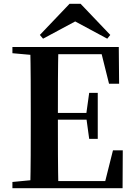

<svg xmlns="http://www.w3.org/2000/svg" viewBox="-20 -987 706 1007"><path d="M402.8 -967H344.7L189.1 -803.8L205.8 -784.1L414.5 -896.1H334.4L542.5 -784.1L558.4 -803.8ZM45.1 0H212.6V-47.3H198.2L45.1 -32.6ZM138.6 0H286.3C283.6 -115.1 283.6 -231.2 283.6 -359.2V-387.2C283.6 -510.8 283.6 -627.1 286.3 -740.5H138.6C141.4 -625.4 141.4 -510 141.4 -393.6V-346.1C141.4 -229 141.4 -112.9 138.6 0ZM212.6 0H622.9L623.9 -198.6H572.5L523.6 -3.7L595.3 -37.4H212.6ZM212.6 -359.5H458.6V-394.7H212.6ZM447.8 -258.7H492.7V-500.1H447.8L432.6 -390.7V-369.7ZM45.1 -707.9 198.2 -694.2H212.6V-740.5H45.1ZM551.8 -548H604.7L603 -740.5H212.6V-702.9H574.9L504.4 -738.1Z"/></svg>

Font: Source Han Serif TW VF
Style: Regular
Weight: 250
Designer: Ryoko NISHIZUKA 西塚涼子 (kana & ideographs); Frank Grießhammer (Latin, Greek & Cyrillic); Wenlong ZHANG 张文龙 (bopomofo); San
Foundry: Adobe
Version: Version 2.002;hotconv 1.1.0;makeotfexe 2.6.0